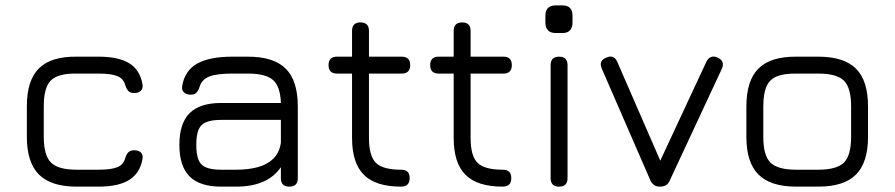

<svg xmlns="http://www.w3.org/2000/svg" viewBox="-20 -695 3332 715"><path d="M265.5 0Q170 0 125 -45Q80 -90 80 -185.5V-299.5Q80 -395.5 124.8 -440.2Q169.5 -485 265.5 -484H347.5Q421.5 -484 461.5 -459.2Q501.5 -434.5 510.5 -381.5Q513.5 -366 504.8 -357.2Q496 -348.5 479.5 -348.5Q465 -348.5 458 -356.2Q451 -364 446.5 -377.5Q440.5 -401.5 417.8 -411.2Q395 -421 347.5 -421H265.5Q196.5 -422 169.8 -395.8Q143 -369.5 143 -299.5V-185.5Q143 -116.5 169.8 -89.8Q196.5 -63 265.5 -63H347.5Q395 -63 417.8 -72.8Q440.5 -82.5 446.5 -106.5Q451 -121 458.2 -128.2Q465.5 -135.5 480 -135.5Q496 -135.5 504.8 -127Q513.5 -118.5 510.5 -102.5Q501.5 -50.5 461.5 -25.2Q421.5 0 347.5 0Z M803.5 0Q724 0 686 -38Q648 -76 648 -155.5Q648 -235.5 686 -273.5Q724 -311.5 803.5 -311.5H1026Q1024 -373 996.8 -397Q969.5 -421 903.5 -421H845.5Q786.5 -421 758.8 -409.8Q731 -398.5 723 -371Q718 -356 710.8 -349.2Q703.5 -342.5 689 -342.5Q673.5 -342.5 664.8 -351.2Q656 -360 658.5 -375Q668 -432 714 -458Q760 -484 845.5 -484H903.5Q999.5 -484 1044.2 -439.2Q1089 -394.5 1089 -298.5V-31.5Q1089 0 1057.5 0Q1026 0 1026 -31.5V-72.5Q976.5 0 859.5 0ZM803.5 -63H859.5Q904.5 -63 939.8 -72.5Q975 -82 997.8 -104Q1020.5 -126 1026 -163.5V-248.5H803.5Q750 -248.5 730.5 -229Q711 -209.5 711 -155.5Q711 -102 730.5 -82.5Q750 -63 803.5 -63Z M1473.5 0Q1379 0 1335 -44Q1291 -88 1291 -181.5V-421H1235Q1203.5 -421 1203.5 -452.5Q1203.5 -484 1235 -484H1291V-580Q1291 -611.5 1322.5 -611.5Q1354 -611.5 1354 -580V-484H1476Q1507.5 -484 1507.5 -452.5Q1507.5 -421 1476 -421H1354V-181.5Q1354 -114 1380 -88.5Q1406 -63 1473.5 -63Q1490 -63 1497.8 -55.2Q1505.5 -47.5 1505.5 -31.5Q1505.5 0 1473.5 0Z M1852 0Q1757.5 0 1713.5 -44Q1669.5 -88 1669.5 -181.5V-421H1613.5Q1582 -421 1582 -452.5Q1582 -484 1613.5 -484H1669.5V-580Q1669.5 -611.5 1701 -611.5Q1732.5 -611.5 1732.5 -580V-484H1854.5Q1886 -484 1886 -452.5Q1886 -421 1854.5 -421H1732.5V-181.5Q1732.5 -114 1758.5 -88.5Q1784.5 -63 1852 -63Q1868.5 -63 1876.2 -55.2Q1884 -47.5 1884 -31.5Q1884 0 1852 0Z M2050 -572Q2011 -572 2011 -611.5V-636.5Q2011 -675 2050 -675H2074.5Q2112 -675 2112 -636.5V-611.5Q2112 -572 2074.5 -572ZM2062 0Q2030.5 0 2030.5 -31.5V-452.5Q2030.5 -484 2062 -484Q2093.5 -484 2093.5 -452.5V-31.5Q2093.5 0 2062 0Z M2474.5 -23.5Q2469 -10.5 2459.8 -5.2Q2450.5 0 2437 0Q2412 0 2401.5 -24.5L2221 -439.5Q2208.5 -469.5 2238 -480.5Q2266.5 -493.5 2279 -464L2455.5 -58.5H2421L2610.5 -465Q2617 -478.5 2628 -482.8Q2639 -487 2652.5 -480.5Q2681 -467.5 2668 -438.5Z M2945 0Q2849.5 0 2804.5 -45Q2759.5 -90 2759.5 -184.5V-298.5Q2759.5 -395 2804.5 -439.8Q2849.5 -484.5 2945 -484H3027Q3123 -484 3167.8 -439.2Q3212.5 -394.5 3212.5 -298.5V-185.5Q3212.5 -90 3167.8 -45Q3123 0 3027 0ZM2822.5 -184.5Q2822.5 -116 2849.2 -89.5Q2876 -63 2945 -63H3027Q3096.5 -63 3123 -89.8Q3149.5 -116.5 3149.5 -185.5V-298.5Q3149.5 -368 3123 -394.5Q3096.5 -421 3027 -421H2945Q2899 -421.5 2872.2 -410.2Q2845.5 -399 2834 -372.2Q2822.5 -345.5 2822.5 -298.5Z"/></svg>

Font: Jura Light Medium
Style: Regular
Weight: 500
Version: Version 5.106